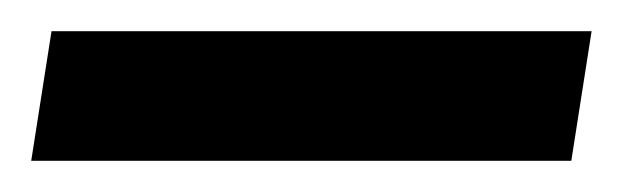

<svg xmlns="http://www.w3.org/2000/svg" viewBox="-20 -689 399 123"><path d="M0 -586 13 -669H359L346 -586Z"/></svg>

Font: Faustina Light
Style: Bold
Weight: 700
Version: Version 1.200